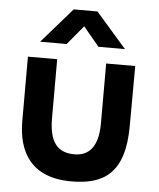

<svg xmlns="http://www.w3.org/2000/svg" viewBox="-56 -828 747 902"><g transform="rotate(5 318.0 -377.0)"><path d="M314 26C462.5 26 565 -30 565 -258L566 -540H429V-258C429 -128.5 370.5 -100.5 312.5 -102C255 -103.5 198 -129.5 198 -260V-540H60V-237C60 -92 123 26 314 26ZM111 -615H236L311 -705L386 -615H511L367 -780H255Z"/></g></svg>

Font: Eudonet ExtraBold
Style: Regular
Weight: 800
Designer: Mikhail Sharanda
Foundry: Mikhail Sharanda
Version: Version 4.503;Glyphs 3.1.2 (3151)